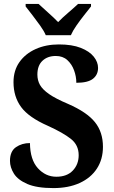

<svg xmlns="http://www.w3.org/2000/svg" viewBox="-20 -951 581 981"><path d="M253 10Q168 10 119.5 -11Q71 -32 51 -64Q31 -96 31 -129Q31 -178 61.5 -199Q92 -220 133 -220Q134 -135 173.5 -91.5Q213 -48 268 -48Q322 -48 352 -79.5Q382 -111 382 -158Q382 -210 342 -241.5Q302 -273 225 -308Q127 -351 88 -404Q49 -457 49 -531Q49 -591 79.5 -634Q110 -677 162.5 -700.5Q215 -724 281 -724Q348 -724 392.5 -706.5Q437 -689 459 -661.5Q481 -634 481 -604Q481 -569 455 -548.5Q429 -528 370 -528Q370 -560 358.5 -591.5Q347 -623 324 -644Q301 -665 265 -665Q223 -665 197 -640.5Q171 -616 171 -570Q171 -541 184 -517.5Q197 -494 230.5 -470.5Q264 -447 328 -420Q424 -378 465 -327Q506 -276 506 -201Q506 -137 475 -89.5Q444 -42 387 -16Q330 10 253 10ZM214 -771Q204 -794 185 -820.5Q166 -847 146 -873Q126 -899 111 -918V-931H177Q196 -913 226 -886.5Q256 -860 277 -838Q298 -860 329 -886.5Q360 -913 379 -931H445V-918Q430 -899 409.5 -873Q389 -847 370.5 -820.5Q352 -794 342 -771Z"/></svg>

Font: Noto Serif Khmer SemiCondensed
Style: Bold
Weight: 700
Width: 4
Designer: Danh Hong and the Monotype Design Team
Foundry: Monotype Imaging Inc.
Version: Version 2.004; ttfautohint (v1.8.4.7-5d5b)